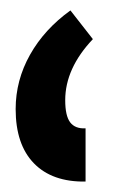

<svg xmlns="http://www.w3.org/2000/svg" viewBox="-20 -784 218 368"><path d="M10 -575Q10 -630 37.5 -679Q65 -728 115 -764L158 -709Q105 -653 105 -592Q105 -562 114.5 -549.5Q124 -537 144 -538V-436Q80 -435 45 -471Q10 -507 10 -575Z"/></svg>

Font: Noto Sans Armenian Medium Cond
Style: Regular
Weight: 500
Width: 3
Designer: Monotype Design team
Foundry: Monotype Imaging Inc.
Version: Version 1.000